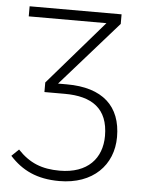

<svg xmlns="http://www.w3.org/2000/svg" viewBox="-51 -726 588 778"><g transform="rotate(5 243.0 -336.5)"><path d="M216 -382H180L412 -645V-684H38V-643H354L128 -382V-343H211C321 -343 388 -299 388 -187C388 -96 331 -31 217 -31C145 -31 94 -51 46 -102L17 -74C67 -19 128 11 219 11C356 11 437 -73 437 -187C437 -312 362 -382 216 -382Z"/></g></svg>

Font: Fira Sans ExtraLight
Style: Regular
Weight: 200
Designer: bBox Type GmbH & Carrois Corporate GbR & Edenspiekermann AG
Foundry: bBox Type GmbH & Carrois Corporate GbR & Edenspiekermann AG
Version: Version 4.300;PS 004.300;hotconv 1.0.88;makeotf.lib2.5.64775